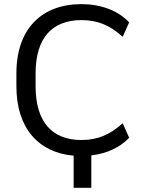

<svg xmlns="http://www.w3.org/2000/svg" viewBox="-20 -748 698 932"><path d="M423.3 163.6V6.3C497.6 -2.4 562 -31.7 606.9 -79.1L575.7 -149.9C515.6 -95.2 455.1 -68.4 375.5 -68.4C236.3 -68.4 152.8 -152.3 152.8 -329.1V-391.6C152.8 -567.4 236.3 -650.4 375.5 -650.4C456.1 -650.4 515.6 -624 575.7 -569.3L606.9 -639.6C552.7 -696.8 469.7 -728 375.5 -728C184.6 -728 59.6 -610.4 59.6 -391.6V-329.1C59.6 -124 168.5 -7.3 337.4 7.8V163.6Z"/></svg>

Font: Winston
Style: Regular
Weight: 400
Designer: Vernon Adams, Kim Jin-seong, David Berlow, Cristiano Sobral
Foundry: The Winston Project Authors
Version: Version 3.004